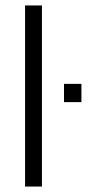

<svg xmlns="http://www.w3.org/2000/svg" viewBox="-20 -685 342 705"><path d="M134 -665V0H72V-665ZM279 -310H215V-377H279Z"/></svg>

Font: Blinker Light
Style: Regular
Weight: 300
Designer: Juergen Huber
Foundry: supertype
Version: Version 1.017;hotconv 1.0.117;makeotfexe 2.5.65602